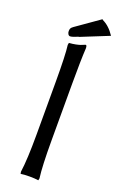

<svg xmlns="http://www.w3.org/2000/svg" viewBox="-165 -900 600 956"><g transform="rotate(20 135.0 -422.0)"><path d="M89.8 -201.2V-481Q89.8 -623.5 83 -673.8L85 -685.1Q104.5 -686.5 120.1 -689.7Q135.7 -692.9 143.6 -695.8Q151.4 -698.7 167 -705.1Q173.8 -705.1 173.8 -688Q169.9 -625 169.9 -499V-200.2Q169.9 -61.5 178.2 -1L175.8 9.8Q157.2 6.8 128.9 6.8Q100.1 6.8 82 9.8L80.1 -1Q89.8 -68.8 89.8 -201.2ZM203.1 -854V-851.1Q241.7 -833.5 270 -790L121.1 -730V-731Q90.3 -717.8 79.1 -717.8Q72.8 -717.8 68.4 -724.4Q64 -731 64 -740.2Q64 -749.5 66.9 -755.1Q69.8 -760.7 79.1 -767.1Z"/></g></svg>

Font: Linear Smooth Low Contrast
Style: Regular
Weight: 500
Designer: Philipp H. Poll, Flanker
Foundry: Philipp H. Poll, reworked by Flanker
Version: Version 1.010 | FøM Fix